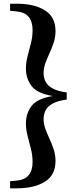

<svg xmlns="http://www.w3.org/2000/svg" viewBox="-20 -830 423 1030"><path d="M337.9 -334V-295.9Q288.1 -289.1 261.2 -273.7Q234.4 -258.3 224.1 -237.1Q213.9 -215.8 213.9 -190.9Q213.9 -164.6 223.6 -138.2Q233.4 -111.8 246.1 -84.5Q258.8 -57.1 268.3 -27.8Q277.8 1.5 277.8 34.2Q277.8 108.9 221.2 144.5Q164.6 180.2 69.8 180.2H34.2V142.1L66.9 139.2Q112.8 135.3 133.8 109.6Q154.8 84 154.8 39.1Q154.8 3.9 146 -31Q137.2 -65.9 128.2 -100.1Q119.1 -134.3 119.1 -168Q119.1 -222.2 149.4 -261.7Q179.7 -301.3 263.2 -314.9Q179.7 -328.6 149.4 -368.4Q119.1 -408.2 119.1 -461.9Q119.1 -495.6 128.2 -529.8Q137.2 -564 146 -598.6Q154.8 -633.3 154.8 -668Q154.8 -713.9 133.8 -739.5Q112.8 -765.1 66.9 -769L34.2 -772V-810.1H69.8Q164.6 -810.1 221.2 -774.4Q277.8 -738.8 277.8 -664.1Q277.8 -631.3 268.3 -602.1Q258.8 -572.8 246.1 -545.4Q233.4 -518.1 223.6 -491.5Q213.9 -464.8 213.9 -438Q213.9 -413.6 224.1 -392.6Q234.4 -371.6 261.2 -356.2Q288.1 -340.8 337.9 -334Z"/></svg>

Font: Source Han Serif JP Heavy
Style: Regular
Weight: 900
Designer: Ryoko NISHIZUKA  (kana & ideographs); Frank Grießhammer (Latin, Greek & Cyrillic); Wenlong ZHANG  (bopomofo); Sandoll Co
Foundry: Adobe Systems Incorporated
Version: Version 1.001;PS 1.001;hotconv 16.6.54;makeotf.lib2.5.65590